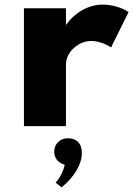

<svg xmlns="http://www.w3.org/2000/svg" viewBox="-20 -548 578 834"><path d="M84 0V-512H266.5V-439.5Q297 -481.5 339 -504.8Q381 -528 427.5 -528Q456 -528 487 -519Q518 -510 538.5 -495.5L462.5 -342Q444.5 -354.5 420.5 -362.2Q396.5 -370 376 -370Q348 -370 322.8 -355.5Q297.5 -341 282 -317.8Q266.5 -294.5 266.5 -267.5V0ZM247.5 266 221.5 245Q233.5 234 245.8 210Q258 186 261 167.5Q240.5 162 228 147.2Q215.5 132.5 215.5 111Q215.5 85.5 232.5 69Q249.5 52.5 276 52.5Q302.5 52.5 319 68.8Q335.5 85 335.5 117Q335.5 153 312.2 192.5Q289 232 247.5 266Z"/></svg>

Font: Spartan Thin ExtraBold
Style: Regular
Weight: 800
Version: Version 1.004